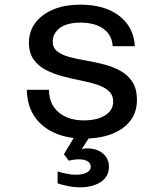

<svg xmlns="http://www.w3.org/2000/svg" viewBox="-20 -582 690 823"><path d="M340 12Q267 12 211.5 -13.5Q156 -39 126 -85.5Q96 -132 95 -197H190Q190 -136 231 -101Q272 -66 339 -66Q396 -66 430.5 -87.5Q465 -109 465 -146Q465 -175 445.5 -192.5Q426 -210 394 -220Q362 -230 323.5 -237.5Q285 -245 246.5 -255.5Q208 -266 176 -282.5Q144 -299 124 -327Q104 -355 104 -400Q104 -447 131 -483.5Q158 -520 207.5 -541Q257 -562 325 -562Q428 -562 490.5 -514.5Q553 -467 558 -384H463Q460 -432 423.5 -458.5Q387 -485 325 -485Q267 -485 236.5 -462Q206 -439 206 -404Q206 -377 226 -361.5Q246 -346 278 -337.5Q310 -329 348.5 -322.5Q387 -316 425.5 -306Q464 -296 496 -278.5Q528 -261 547.5 -231Q567 -201 567 -153Q567 -76 505 -32Q443 12 340 12ZM323 221Q298 221 273 216Q248 211 227 204V153Q247 159 267 163Q287 167 306 167Q333 167 351 158Q369 149 369 133Q369 117 355 109Q341 101 319 101Q308 101 296.5 102.5Q285 104 275 107L254 79L316 -24L369 -3L330 58Q338 55 343.5 54.5Q349 54 354 54Q380 54 400.5 63Q421 72 434 89.5Q447 107 447 133Q447 162 430.5 181.5Q414 201 386 211Q358 221 323 221Z"/></svg>

Font: Azeret Mono Thin
Style: Regular
Weight: 400
Version: Version 1.002